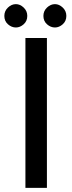

<svg xmlns="http://www.w3.org/2000/svg" viewBox="-20 -909 350 929"><path d="M103 -725H207V0H103ZM1 -832Q1 -856 18.5 -872.5Q36 -889 57 -889Q77 -889 94.5 -872.5Q112 -856 112 -832Q112 -807 94.5 -791.5Q77 -776 57 -776Q36 -776 18.5 -791.5Q1 -807 1 -832ZM190 -832Q190 -856 207.5 -872.5Q225 -889 246 -889Q266 -889 283.5 -872.5Q301 -856 301 -832Q301 -807 283.5 -791.5Q266 -776 246 -776Q225 -776 207.5 -791.5Q190 -807 190 -832Z"/></svg>

Font: Reem Kufi Fun
Style: Regular
Weight: 400
Designer: Khaled Hosny
Version: Version 1.005